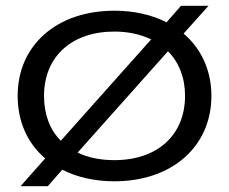

<svg xmlns="http://www.w3.org/2000/svg" viewBox="-20 -613 790 663"><path d="M51 30H145L195 -27C246 -1 307 13 375 13C574 13 710 -107 710 -282C710 -370 675 -445 614 -497L700 -593H605L555 -536C504 -562 443 -576 375 -576C176 -576 41 -457 41 -282C41 -193 75 -118 136 -66ZM132 -282C132 -417 227 -504 375 -504C424 -504 466 -494 502 -477L190 -127C152 -165 132 -218 132 -282ZM375 -60C326 -60 284 -69 248 -86L560 -436C598 -398 619 -345 619 -282C619 -147 524 -60 375 -60Z"/></svg>

Font: Bounded Light
Style: Regular
Weight: 300
Designer: Vlad Churkin
Version: Version 3.0